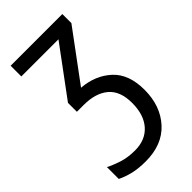

<svg xmlns="http://www.w3.org/2000/svg" viewBox="-239 -605 914 914"><g transform="rotate(-45 217.5 -148.5)"><path d="M32 -537V-465H282L100 -219V-159H146Q226 -159 271 -121Q316 -83 316 -3Q316 77 276 122Q236 167 166 167Q117 167 79 154.5Q41 142 15 128V208Q40 221 77 230.5Q114 240 165 240Q277 240 339.5 171.5Q402 103 402 -5Q402 -111 343 -165Q284 -219 195 -226L380 -476V-537Z"/></g></svg>

Font: Noto Sans UI SemiCondensed
Style: Regular
Weight: 400
Width: 4
Designer: Monotype Design Team
Foundry: Monotype Imaging Inc.
Version: 1.001